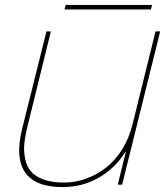

<svg xmlns="http://www.w3.org/2000/svg" viewBox="-20 -759 681 789"><path d="M638.2 -629.9 481.9 0H463.9L497.1 -134.8H495.1Q454.1 -68.4 386.7 -29.3Q319.3 9.8 236.8 9.8Q125 9.8 83.3 -50.5Q41.5 -110.8 70.8 -229L170.9 -629.9H189L91.8 -234.9Q82.5 -197.3 79.8 -166.5Q77.1 -135.7 83.5 -105.5Q89.8 -75.2 107.2 -54.7Q124.5 -34.2 158.7 -21.5Q192.9 -8.8 242.2 -8.8Q288.1 -8.8 331.8 -24.2Q375.5 -39.6 413.8 -68.6Q452.1 -97.7 481.4 -144.3Q510.7 -190.9 524.9 -249L619.1 -629.9ZM605 -738.8 600.1 -720.2H245.1L250 -738.8Z"/></svg>

Font: Sinkin Sans 100 Thin Italic
Style: Regular
Weight: 100
Italic angle: -112°
Designer: Keith Bates
Foundry: K-Type
Version: Sinkin Sans (version 1.0)  by Keith Bates   •   © 2014   www